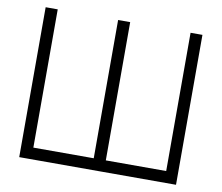

<svg xmlns="http://www.w3.org/2000/svg" viewBox="-81 -848 1092 946"><g transform="rotate(10 465.0 -375.0)"><path d="M797.9 -750V-58.3H495.8V-750H435.4V-58.3H133.3V-750H72.9V0H857.3V-750Z"/></g></svg>

Font: Manrope3 Light
Style: Regular
Weight: 300
Designer: Mikhail Sharanda
Foundry: Mikhail Sharanda
Version: Version 3.000;PS 003.000;hotconv 1.0.88;makeotf.lib2.5.64775